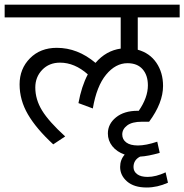

<svg xmlns="http://www.w3.org/2000/svg" viewBox="-35 -645 807 841"><path d="M607.4 176.3Q552.2 176.3 521.7 149.9Q491.2 123.5 491.2 86.4Q491.2 54.7 511.2 32.2Q476.6 20 457 -4.6Q437.5 -29.3 437.5 -60.5Q437.5 -102.1 473.1 -130.9Q508.8 -159.7 567.4 -159.7H572.8Q612.8 -217.8 612.8 -271Q612.8 -315.4 589.6 -341.8Q566.4 -368.2 523.4 -368.2Q471.2 -368.2 429.7 -317.9Q388.2 -267.6 371.6 -169.9L308.6 -193.4Q321.8 -266.1 349.6 -319.3Q292 -370.6 228 -370.6Q180.2 -370.6 149.9 -339.1Q119.6 -307.6 119.6 -261.7Q119.6 -209.5 149.2 -161.1Q178.7 -112.8 250.5 -47.4L198.2 -12.7Q124 -81.1 87.4 -143.8Q50.8 -206.5 50.8 -275.4Q50.8 -343.8 96.2 -389.6Q141.6 -435.5 213.9 -435.5Q305.2 -435.5 383.3 -369.6Q429.7 -423.3 493.7 -432.1V-568.8H-14.6V-624.5H752V-568.8H568.4V-427.2Q621.1 -412.6 650.1 -369.9Q679.2 -327.1 679.2 -268.6Q679.2 -194.3 618.2 -111.8H586.4Q543.5 -111.8 522 -95.5Q500.5 -79.1 500.5 -56.2Q500.5 -34.2 518.1 -21Q535.6 -7.8 569.3 -7.8Q604 -7.8 653.8 -24.4L664.6 24.4Q614.3 39.1 578.6 41Q549.8 55.7 549.8 86.9Q549.8 106 565.7 117.9Q581.5 129.9 611.8 129.9Q647.5 129.9 690.4 109.9L700.7 155.3Q654.3 176.3 607.4 176.3Z"/></svg>

Font: Khula Regular
Style: Regular
Weight: 400
Designer: Erin McLaughlin, Steve Matteson
Version: Version 1.000;PS 1.0;hotconv 1.0.72;makeotf.lib2.5.5900